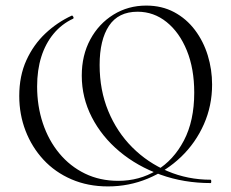

<svg xmlns="http://www.w3.org/2000/svg" viewBox="-20 -656 829 688"><path d="M367 12Q295 12 236 -13.5Q177 -39 135.5 -84Q94 -129 71.5 -187.5Q49 -246 49 -312Q49 -384 74.5 -440Q100 -496 142.5 -536Q185 -576 237 -600Q240 -601 242.5 -596Q245 -591 242 -589Q201 -570 172 -535Q143 -500 128 -452.5Q113 -405 113 -346Q113 -276 133.5 -214.5Q154 -153 192.5 -106.5Q231 -60 284.5 -34Q338 -8 404 -8Q479 -8 540.5 -45Q602 -82 639 -152.5Q676 -223 676 -324Q676 -410 649.5 -475Q623 -540 577 -577Q531 -614 473 -614Q404 -614 370.5 -563.5Q337 -513 337 -423Q337 -333 368 -258Q399 -183 454 -128Q509 -73 581 -42.5Q653 -12 735 -12Q737 -12 737 -6Q737 0 735 0Q639 0 555.5 -30Q472 -60 408.5 -113Q345 -166 309 -236Q273 -306 273 -385Q273 -458 303.5 -514.5Q334 -571 386.5 -603.5Q439 -636 504 -636Q560 -636 604 -612.5Q648 -589 678.5 -548.5Q709 -508 724.5 -457.5Q740 -407 740 -353Q740 -277 710.5 -210.5Q681 -144 629 -94Q577 -44 509.5 -16Q442 12 367 12Z"/></svg>

Font: Cormorant Infant Light
Style: Regular
Weight: 300
Designer: Christian Thalmann (Catharsis Fonts)
Foundry: Catharsis Fonts
Version: Version 4.001